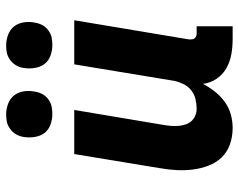

<svg xmlns="http://www.w3.org/2000/svg" viewBox="-98 -690 795 640"><g transform="rotate(-90 300.0 -369.5)"><path d="M194 8Q165 8 139.5 -1Q114 -10 96 -28.5Q78 -47 68.5 -72Q59 -97 55.5 -124Q52 -151 53.5 -179Q55 -207 60 -235L107 -520H254L203 -216Q200 -198 200.5 -180Q201 -162 206.5 -146.5Q212 -131 226 -121.5Q240 -112 258 -112Q274 -112 290.5 -116Q307 -120 320 -130.5Q333 -141 340.5 -156.5Q348 -172 351 -187L406 -520H553L489 -137Q489 -132 489.5 -127Q490 -122 493 -118.5Q496 -115 500.5 -113.5Q505 -112 510 -112H533V8H490Q464 8 439 3.5Q414 -1 393 -13Q372 -25 358 -45.5Q344 -66 341 -91Q330 -70 315 -51Q300 -32 280.5 -18Q261 -4 238.5 2Q216 8 194 8ZM470 -593Q452 -593 434.5 -599.5Q417 -606 407 -619.5Q397 -633 394 -651.5Q391 -670 394 -689Q396 -702 402.5 -713.5Q409 -725 420.5 -733.5Q432 -742 444 -744.5Q456 -747 469 -747Q487 -747 504.5 -740.5Q522 -734 532.5 -720.5Q543 -707 546 -688.5Q549 -670 545 -651Q543 -638 537 -626.5Q531 -615 519.5 -606.5Q508 -598 495.5 -595.5Q483 -593 470 -593ZM240 -593Q222 -593 204.5 -599.5Q187 -606 177 -619.5Q167 -633 164 -651.5Q161 -670 164 -689Q166 -702 172.5 -713.5Q179 -725 190.5 -733.5Q202 -742 214 -744.5Q226 -747 239 -747Q257 -747 274.5 -740.5Q292 -734 302.5 -720.5Q313 -707 316 -688.5Q319 -670 315 -651Q313 -638 307 -626.5Q301 -615 289.5 -606.5Q278 -598 265.5 -595.5Q253 -593 240 -593Z"/></g></svg>

Font: Iosevka Heavy Extended
Style: Italic
Weight: 900
Width: 7
Italic angle: -9°
Monospace: yes
Designer: Belleve Invis
Foundry: Belleve Invis
Version: Version 32.5.0; ttfautohint (v1.8.4)